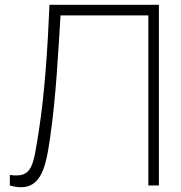

<svg xmlns="http://www.w3.org/2000/svg" viewBox="-20 -770 752 797"><path d="M639.6 -750H185.4C178.1 -576 165.6 -382.3 141.7 -230.2C117.7 -81.2 116.7 -30.2 20.8 -43.8V0C151 36.5 169.8 -72.9 188.5 -202.1C213.5 -376 221.9 -560.4 231.3 -706.2H595.8V0H639.6Z"/></svg>

Font: Manrope3 Thin
Style: Regular
Weight: 100
Width: 4
Designer: Mikhail Sharanda
Foundry: Mikhail Sharanda
Version: Version 3.000;PS 003.000;hotconv 1.0.88;makeotf.lib2.5.64775